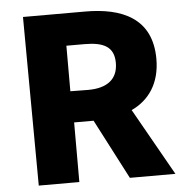

<svg xmlns="http://www.w3.org/2000/svg" viewBox="-56 -819 889 924"><g transform="rotate(-5 389.0 -357.0)"><path d="M94 50H290V-238H384L534 51H754L571 -273C655 -312 711 -389 711 -508C711 -706 565 -765 390 -765H89ZM285 -389V-609H373C466 -609 515 -583 515 -506C515 -429 465 -388 371 -388Z"/></g></svg>

Font: GenEiGothic-pro-Heavy
Style: Bold
Weight: 900
Designer: Ryoko NISHIZUKA (kana & ideographs); Paul D. Hunt (Latin, Greek & Cyrillic); Wenlong ZHANG (bopomofo); Sandoll Communica
Foundry: Adobe Systems Incorporated; o_tamon
Version: Version 1.000.140830